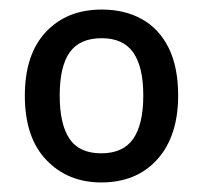

<svg xmlns="http://www.w3.org/2000/svg" viewBox="-20 -785 424 402"><path d="M192 -403Q122 -403 77 -450Q32 -497 32 -585Q32 -671 76 -718Q120 -765 193 -765Q241 -765 277 -745Q313 -725 333 -685Q353 -645 353 -585Q353 -500 309.5 -451.5Q266 -403 192 -403ZM192 -464Q238 -464 259 -494.5Q280 -525 280 -585Q280 -645 259 -675Q238 -705 193 -705Q147 -705 126 -675.5Q105 -646 105 -585Q105 -525 125.5 -494.5Q146 -464 192 -464Z"/></svg>

Font: Menbere
Style: Regular
Weight: 400
Designer: Aleme Tadesse
Foundry: Sorkin Type Co
Version: Version 1.000